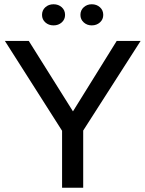

<svg xmlns="http://www.w3.org/2000/svg" viewBox="-20 -880 681 900"><path d="M370 -268V0H271V-267L3 -688H115L322 -358L527 -688H639ZM177 -810Q177 -832 192.5 -846Q208 -860 231 -860Q254 -860 269.5 -846Q285 -832 285 -810Q285 -789 269.5 -775Q254 -761 231 -761Q208 -761 192.5 -775Q177 -789 177 -810ZM410 -761Q388 -761 372.5 -775Q357 -789 357 -810Q357 -832 372.5 -846Q388 -860 410 -860Q433 -860 448.5 -846Q464 -832 464 -810Q464 -789 448.5 -775Q433 -761 410 -761Z"/></svg>

Font: Roundo Medium
Style: Regular
Weight: 500
Designer: Namrata Goyal (Gurmukhi), Shiva Nallaperumal (Latin)
Foundry: Indian Type Foundry
Version: Version 1.000;PS 1.0;hotconv 1.0.88;makeotf.lib2.5.647800